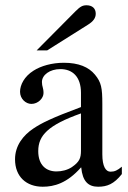

<svg xmlns="http://www.w3.org/2000/svg" viewBox="-20 -698 484 728"><path d="M119 -507H159L313 -604C334 -617 343 -630 343 -646C343 -666 330 -678 308 -678C293 -678 284 -673 266 -655ZM442 -66C425 -52 415 -47 399 -47C381 -47 368 -67 368 -113V-304C368 -365 364 -386 340 -415C316 -444 278 -460 222 -460C177 -460 135 -448 107 -430C72 -408 56 -376 56 -350C56 -323 78 -304 99 -304C125 -304 145 -326 145 -345C145 -366 139 -369 139 -387C139 -414 169 -436 209 -436C254 -436 287 -408 287 -346V-292C174 -250 137 -231 107 -211C68 -185 37 -146 37 -94C37 -28 80 10 142 10C185 10 234 -3 287 -63H288C293 -10 315 10 352 10C386 10 412 0 442 -38ZM287 -127C287 -98 281 -84 252 -64C235 -53 214 -48 194 -48C155 -48 125 -72 125 -125C125 -156 135 -180 159 -202C184 -225 225 -246 287 -268Z"/></svg>

Font: XITS Math
Style: Regular
Weight: 400
Designer: MicroPress Inc., with final additions and corrections provided by Coen Hoffman, Elsevier (retired)
Version: Version 1.108